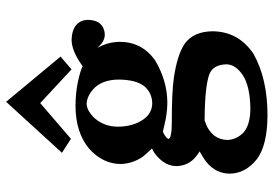

<svg xmlns="http://www.w3.org/2000/svg" viewBox="-152 -508 888 623"><g transform="rotate(-90 291.5 -196.0)"><path d="M107.7 -438.5 153.1 -409.3 269 -509 378.4 -407.4 419.9 -443 273.2 -619.6ZM530.6 -319.8C535.9 -328.5 538.7 -340 539.1 -354.3C538.7 -372.9 531 -387.1 516 -396.8C505.3 -403.4 491.2 -406.9 473.6 -407.2C449.5 -406.9 421.3 -395 388.8 -371.5C377.8 -376.8 360.5 -381.9 336.9 -386.9C313.2 -391.8 287.7 -394.4 260.2 -394.5C202.4 -394.3 156.1 -379.6 121.1 -350.4C88.5 -321 71.9 -287.2 71.3 -248.9C71.4 -234.1 74.4 -219 80.3 -203.7C86.2 -189.2 93.1 -177.6 100.9 -169.1C108.7 -160.5 115.7 -153 121.7 -146.4C118.5 -144.8 115.1 -143 111.6 -141.1C101.4 -135.4 91.2 -126 80.7 -113C70.3 -99.2 64.9 -84.4 64.5 -68.6C64.8 -40.9 75.6 -18.9 97.1 -2.4C101.7 1.3 106.8 4.8 112.3 8.2C98.7 15.5 86.7 23.3 76.1 31.7C52.7 51.2 40.6 75.8 40 105.5C40.4 140.1 56.2 169.6 87.3 194.2C117.1 216.7 164.8 228.2 230.3 228.5C309.5 228.3 375.8 213.1 429.2 182.8C477 150.6 501.3 106.6 502 50.8C501.7 9.5 488.4 -20.7 462 -39.9C438.1 -56.3 400.6 -68.2 349.5 -75.6C320.4 -79.9 271.5 -82.1 202.7 -82.1C171.2 -82.2 154.4 -85.9 152.5 -93C153.4 -94.9 155.1 -97.2 157.7 -99.9C162.4 -103.8 167.4 -107 172.9 -109.7L177 -110.8L200.5 -105.4C223.8 -99.7 247.2 -96.7 270.6 -96.5C318.4 -96.7 364.3 -110.2 408.4 -136.7C447.4 -164.5 467.2 -202.3 467.8 -250.1C467.6 -276.2 461.1 -300.6 448.2 -323.2C454.9 -315.9 461.7 -310 468.8 -305.6C475.6 -301.8 482.8 -299.8 490.2 -299.5C508 -299.9 521.5 -306.6 530.6 -319.8ZM321.9 -169.1C308 -154.1 290.5 -146.2 269.4 -145.5C247.4 -145.5 229.7 -155 216.1 -174.1C200.7 -196.3 192.7 -223.9 192.4 -256.8C192.6 -285.8 201.4 -310.6 218.8 -331.1C234.5 -348.3 250.2 -357.4 266 -358.4C283.7 -358.1 301.2 -349.5 318.5 -332.7C335.9 -314.5 344.9 -288.6 345.3 -254.9C345.1 -215.8 337.3 -187.2 321.9 -169.1ZM360 148.1C335 164.3 298.3 172.5 249.9 172.9C215.4 172.6 189.7 165 172.7 150C157.7 134.5 150 117.4 149.4 98.6C149.6 82.1 154.5 67.5 164 54.9C175.1 43 185.8 35 196.1 30.9L212.5 24.4C286.6 24.8 337.1 30 363.8 40.2C383.8 48.5 394.1 67 394.8 95.7C394.4 114.9 382.8 132.4 360 148.1Z"/></g></svg>

Font: Bentham
Style: Bold
Weight: 700
Version: Version 002.001